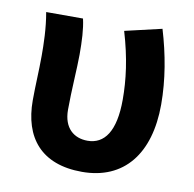

<svg xmlns="http://www.w3.org/2000/svg" viewBox="-70 -644 735 729"><g transform="rotate(10 298.0 -280.0)"><path d="M292 14C453 14 544 -99 544 -290C544 -385 527 -481 499 -574L357 -541C387 -440 397 -359 397 -283C397 -160 357 -106 292 -106C240 -106 199 -138 199 -209C199 -282 206 -373 206 -423C206 -475 204 -521 195 -560H53C64 -499 65 -437 65 -393C65 -335 61 -278 61 -221C61 -78 134 14 292 14Z"/></g></svg>

Font: Noto Sans KR Bold
Style: Regular
Weight: 700
Designer: Ryoko NISHIZUKA  (kana & ideographs); Paul D. Hunt (Latin, Greek & Cyrillic); Wenlong ZHANG  (bopomofo); Sandoll Communi
Foundry: Adobe Systems Incorporated
Version: Version 1.004;PS 1.004;hotconv 1.0.82;makeotf.lib2.5.63406